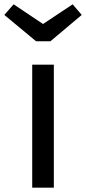

<svg xmlns="http://www.w3.org/2000/svg" viewBox="-50 -868 398 888"><path d="M286 -848 149 -757 13 -848 -30 -799 117 -677H183L328 -799ZM199 -569H99V0H199Z"/></svg>

Font: Glow Sans SC Normal Medium
Style: Regular
Weight: 600
Designer: Ryoko NISHIZUKA (kana, bopomofo & ideographs); Paul D. Hunt (Latin, Greek & Cyrillic); Sandoll Communications, Soo-young
Version: Version 0.93